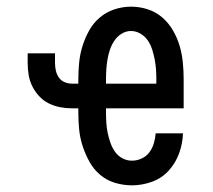

<svg xmlns="http://www.w3.org/2000/svg" viewBox="-20 -548 640 576"><path d="M376 8Q350 8 325 0.5Q300 -7 280.5 -23.5Q261 -40 248.5 -62.5Q236 -85 228 -109.5Q220 -134 217.5 -159Q215 -184 215 -210V-223H197Q178 -223 160 -226.5Q142 -230 126 -238Q110 -246 97.5 -259.5Q85 -273 77 -289Q69 -305 66 -323Q63 -341 63 -360V-388H145V-360Q145 -348 147.5 -336.5Q150 -325 156.5 -315.5Q163 -306 174 -301.5Q185 -297 197 -297H215V-310Q215 -335 217.5 -360.5Q220 -386 227.5 -410Q235 -434 247.5 -456.5Q260 -479 279.5 -495.5Q299 -512 323.5 -520Q348 -528 373 -528Q399 -528 423.5 -520Q448 -512 467 -495.5Q486 -479 499 -456.5Q512 -434 519 -410Q526 -386 528.5 -360.5Q531 -335 531 -310V-223H298V-210Q298 -195 299 -179.5Q300 -164 303 -149.5Q306 -135 311 -120.5Q316 -106 324.5 -93.5Q333 -81 346.5 -73.5Q360 -66 376 -66Q391 -66 405 -72.5Q419 -79 428 -91Q437 -103 441.5 -118Q446 -133 447 -148H529Q528 -118 517.5 -88.5Q507 -59 486 -36Q465 -13 435.5 -2.5Q406 8 376 8ZM298 -297H449V-310Q449 -325 448 -340Q447 -355 444 -370Q441 -385 436.5 -399.5Q432 -414 423.5 -426.5Q415 -439 401.5 -447Q388 -455 373 -455Q358 -455 345 -447Q332 -439 323.5 -426.5Q315 -414 310 -399.5Q305 -385 302.5 -370Q300 -355 299 -340Q298 -325 298 -310Z"/></svg>

Font: Zed Mono Extended
Style: Regular
Weight: 400
Width: 7
Monospace: yes
Designer: Belleve Invis
Foundry: Belleve Invis
Version: Version 1.0.0; ttfautohint (v1.8.4)